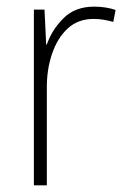

<svg xmlns="http://www.w3.org/2000/svg" viewBox="-20 -558 382 578"><path d="M263 -538Q299 -538 328 -528L321 -492Q307 -496 292.5 -498.5Q278 -501 262 -501Q215 -501 184 -472.5Q153 -444 136.5 -395.5Q120 -347 121 -288V0H82V-529H114L119 -424H121Q136 -468 171 -503Q206 -538 263 -538Z"/></svg>

Font: Noto Sans Khmer UI SemiCondensed ExtraLight
Style: Regular
Weight: 200
Width: 4
Designer: Danh Hong and the Monotype Design Team
Foundry: Monotype Imaging Inc.
Version: Version 2.002; ttfautohint (v1.8.4.7-5d5b)